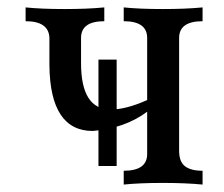

<svg xmlns="http://www.w3.org/2000/svg" viewBox="-20 -496 601 516"><path d="M524.4 0Q479 -4.4 417.5 -4.4Q355.5 -4.4 312.5 0V-37.1Q375.5 -37.1 375.5 -82V-195.8Q316.4 -151.4 229.5 -144Q114.7 -144 112.8 -320.3V-394Q111.3 -439 48.8 -439V-476.1Q91.3 -471.7 153.3 -471.7Q215.3 -471.7 260.3 -476.1V-439Q197.8 -439 197.8 -394V-326.2Q197.8 -201.7 277.8 -201.7Q318.8 -201.7 375.5 -227.1V-394Q375.5 -439 312.5 -439V-476.1Q355.5 -471.7 417.5 -471.7Q479 -471.7 524.4 -476.1V-439Q461.4 -439 461.4 -394V-90.8Q461.4 -61.5 477.1 -49.3Q492.7 -37.1 524.4 -37.1ZM293.5 -162.6H244.6V-335.9H293.5ZM293.5 -49.8H244.6V-223.1H293.5Z"/></svg>

Font: Kelvinch
Style: Regular
Weight: 400
Designer: Paul James MIller
Foundry: High-Logic / Made with FontCreator
Version: Version 3.30 September 23, 2016